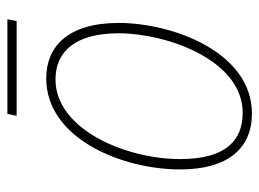

<svg xmlns="http://www.w3.org/2000/svg" viewBox="-111 -580 701 519"><g transform="rotate(-90 239.5 -320.5)"><path d="M186 -626H442L447 -651H191ZM192 10C359 10 437 -206 437 -350C437 -489 372 -546 287 -546C125 -546 41 -342 41 -184C41 -55 98 10 192 10ZM194 -15C120 -15 69 -60 69 -184C69 -332 150 -521 284 -521C360 -521 409 -467 409 -350C409 -221 337 -15 194 -15Z"/></g></svg>

Font: Noto Serif SemiCondensed Thin
Style: Italic
Weight: 100
Width: 4
Italic angle: -12°
Designer: Monotype Design Team
Foundry: Monotype Imaging Inc.
Version: Version 2.013